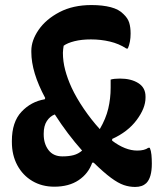

<svg xmlns="http://www.w3.org/2000/svg" viewBox="-20 -730 640 760"><path d="M195 9Q146 9 108 -13.5Q70 -36 48.5 -76Q27 -116 27 -168V-172Q27 -247 65 -287.5Q103 -328 157 -337L159 -342Q104 -444 104 -524V-529Q104 -570 133 -612Q162 -654 215.5 -682Q269 -710 342 -710Q386 -710 418.5 -701.5Q451 -693 469 -674Q486 -658 491.5 -640Q497 -622 497 -597Q497 -563 486 -538H480Q451 -557 415 -565.5Q379 -574 340 -574Q303 -574 275 -567Q247 -560 232 -549Q231 -543 230 -535Q229 -527 229 -521Q229 -487 238 -453Q247 -419 263 -384Q282 -343 312 -299Q342 -255 375 -219Q399 -260 408.5 -300Q418 -340 418 -383V-415Q425 -417 434 -418Q443 -419 455 -419Q499 -419 527.5 -401Q556 -383 556 -348V-343Q556 -302 521 -255Q486 -208 424 -180V-173Q476 -134 523 -134Q552 -134 567 -145H573Q578 -133 579.5 -117Q581 -101 581 -82Q581 -27 559 -5Q543 10 515 10Q492 10 470 2.5Q448 -5 419.5 -26Q391 -47 351 -86H345Q330 -43 291.5 -17Q253 9 195 9ZM153 -198Q153 -161 172 -136Q191 -111 227 -111Q253 -111 271.5 -116Q290 -121 305 -134Q247 -199 197 -277Q178 -270 165.5 -251Q153 -232 153 -201Z"/></svg>

Font: Recursive Mn Csl St
Style: Bold
Weight: 700
Monospace: yes
Version: Version 1.079;hotconv 1.0.112;makeotfexe 2.5.65598; ttfautoh